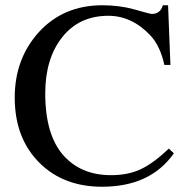

<svg xmlns="http://www.w3.org/2000/svg" viewBox="-20 -696 717 730"><path d="M622 -131 641 -113Q552 14 368 14Q223 14 132 -75Q36 -169 36 -325Q36 -471 126 -572Q220 -676 369 -676Q433 -676 488 -661Q551 -643 557 -643Q590 -643 599 -676H619L628 -449H605Q589 -521 553 -560Q482 -636 392 -636Q281 -636 216.5 -554.5Q152 -473 152 -341Q152 -180 224 -102Q291 -30 402 -30Q468 -30 516 -53Q564 -76 622 -131Z"/></svg>

Font: STIX MathJax Alphabets
Style: Regular
Weight: 400
Designer: MicroPress Inc., with final additions and corrections provided by Coen Hoffman, Elsevier (retired)
Version: Version 1.1.1